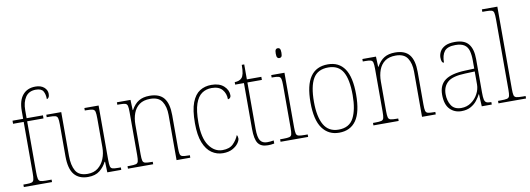

<svg xmlns="http://www.w3.org/2000/svg" viewBox="-60 -1145 4221 1529"><g transform="rotate(-10 2050.5 -381.0)"><path d="M33 0V-20H59Q87 -20 100.5 -24.5Q114 -29 118 -46Q122 -63 122 -100V-511H36V-536H122V-600Q122 -684 159 -728Q196 -772 262 -772Q306 -772 331.5 -750Q357 -728 357 -697Q357 -678 350 -668Q343 -658 335 -658Q335 -697 320.5 -722Q306 -747 261 -747Q205 -747 177.5 -706.5Q150 -666 150 -600V-536H282V-511H150V-100Q150 -63 154 -46Q158 -29 171.5 -24.5Q185 -20 213 -20H261V0Z M552 10Q478 10 440 -36.5Q402 -83 402 -184V-442Q402 -477 397.5 -492.5Q393 -508 377.5 -512Q362 -516 327 -516H309V-536H430V-182Q430 -106 456 -60.5Q482 -15 553 -15Q603 -15 636.5 -41.5Q670 -68 687 -110.5Q704 -153 704 -202V-436Q704 -474 700 -490.5Q696 -507 680.5 -511.5Q665 -516 629 -516H617V-536H732V-97Q732 -61 736 -44.5Q740 -28 754.5 -24Q769 -20 800 -20H821V0H708L705 -86H701Q682 -47 646.5 -18.5Q611 10 552 10Z M875 0V-20H893Q927 -20 942.5 -24Q958 -28 962 -44Q966 -60 966 -95V-442Q966 -476 962 -492Q958 -508 943.5 -512Q929 -516 899 -516H880V-536H990L993 -453H996Q1022 -500 1057 -521Q1092 -542 1144 -542Q1224 -542 1260 -497Q1296 -452 1296 -359V-95Q1296 -60 1300 -44Q1304 -28 1319.5 -24Q1335 -20 1368 -20H1379V0H1268V-365Q1268 -432 1240.5 -474.5Q1213 -517 1145 -517Q1091 -517 1058 -493Q1025 -469 1009.5 -427.5Q994 -386 994 -334V-95Q994 -60 998 -44Q1002 -28 1017.5 -24Q1033 -20 1067 -20H1079V0Z M1643 10Q1593 10 1552 -18Q1511 -46 1487 -106Q1463 -166 1463 -263Q1463 -370 1486.5 -430.5Q1510 -491 1550.5 -516.5Q1591 -542 1644 -542Q1709 -542 1744.5 -509.5Q1780 -477 1780 -434Q1780 -421 1772.5 -413.5Q1765 -406 1755 -406Q1755 -453 1727.5 -485Q1700 -517 1642 -517Q1597 -517 1563 -493.5Q1529 -470 1510 -415Q1491 -360 1491 -264Q1491 -139 1534.5 -77Q1578 -15 1643 -15Q1700 -15 1730 -45Q1760 -75 1775 -113Q1783 -103 1783 -85Q1783 -68 1766.5 -45.5Q1750 -23 1719 -6.5Q1688 10 1643 10Z M2005 10Q1950 10 1926.5 -23.5Q1903 -57 1903 -141V-511H1832V-531Q1870 -532 1889 -552Q1900 -563 1905.5 -588Q1911 -613 1911 -657H1931V-536H2048V-511H1931V-135Q1931 -67 1948.5 -41Q1966 -15 2004 -15Q2030 -15 2057 -20V5Q2043 8 2030 9Q2017 10 2005 10Z M2216 -658Q2205 -658 2199 -666Q2193 -674 2193 -698Q2193 -721 2199 -729.5Q2205 -738 2216 -738Q2227 -738 2233 -729.5Q2239 -721 2239 -698Q2239 -674 2233 -666Q2227 -658 2216 -658ZM2109 0V-20H2134Q2168 -20 2183.5 -24Q2199 -28 2203 -44Q2207 -60 2207 -95V-438Q2207 -474 2203 -490.5Q2199 -507 2185 -511.5Q2171 -516 2142 -516H2128V-536H2235V-95Q2235 -60 2239 -44Q2243 -28 2258.5 -24Q2274 -20 2308 -20H2332V0Z M2582 10Q2496 10 2447 -57.5Q2398 -125 2398 -267Q2398 -406 2445 -474Q2492 -542 2586 -542Q2675 -542 2721 -475Q2767 -408 2767 -267Q2767 -124 2720 -57Q2673 10 2582 10ZM2582 -15Q2669 -15 2704 -82.5Q2739 -150 2739 -267Q2739 -394 2703 -455.5Q2667 -517 2585 -517Q2499 -517 2462.5 -454.5Q2426 -392 2426 -267Q2426 -146 2463.5 -80.5Q2501 -15 2582 -15Z M2860 0V-20H2878Q2912 -20 2927.5 -24Q2943 -28 2947 -44Q2951 -60 2951 -95V-442Q2951 -476 2947 -492Q2943 -508 2928.5 -512Q2914 -516 2884 -516H2865V-536H2975L2978 -453H2981Q3007 -500 3042 -521Q3077 -542 3129 -542Q3209 -542 3245 -497Q3281 -452 3281 -359V-95Q3281 -60 3285 -44Q3289 -28 3304.5 -24Q3320 -20 3353 -20H3364V0H3253V-365Q3253 -432 3225.5 -474.5Q3198 -517 3130 -517Q3076 -517 3043 -493Q3010 -469 2994.5 -427.5Q2979 -386 2979 -334V-95Q2979 -60 2983 -44Q2987 -28 3002.5 -24Q3018 -20 3052 -20H3064V0Z M3571 10Q3515 10 3478 -28Q3441 -66 3441 -146Q3441 -224 3492.5 -261.5Q3544 -299 3654 -303L3729 -306V-371Q3729 -417 3720 -450Q3711 -483 3685.5 -500Q3660 -517 3613 -517Q3549 -517 3524.5 -486Q3500 -455 3500 -395Q3479 -395 3479 -440Q3479 -464 3491.5 -487.5Q3504 -511 3533.5 -526.5Q3563 -542 3613 -542Q3690 -542 3723.5 -500.5Q3757 -459 3757 -379V-107Q3757 -70 3761 -51.5Q3765 -33 3776.5 -26.5Q3788 -20 3812 -20H3817V0H3736L3731 -99H3729Q3717 -75 3697 -49.5Q3677 -24 3646 -7Q3615 10 3571 10ZM3574 -15Q3619 -15 3654 -39.5Q3689 -64 3709 -101.5Q3729 -139 3729 -178V-283L3652 -280Q3549 -277 3509 -241.5Q3469 -206 3469 -145Q3469 -92 3493.5 -53.5Q3518 -15 3574 -15Z M3871 0V-20H3891Q3928 -20 3944 -24Q3960 -28 3964 -43.5Q3968 -59 3968 -94V-662Q3968 -699 3964 -715.5Q3960 -732 3945.5 -736Q3931 -740 3901 -740H3871V-760H3996V-94Q3996 -59 4000 -43.5Q4004 -28 4020.5 -24Q4037 -20 4073 -20H4094V0Z"/></g></svg>

Font: Noto Serif Lao SemiCondensed Thin
Style: Regular
Weight: 100
Width: 4
Designer: Monotype Design Team
Foundry: Monotype Imaging Inc.
Version: Version 2.003; ttfautohint (v1.8.4.7-5d5b)